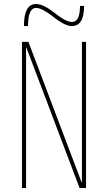

<svg xmlns="http://www.w3.org/2000/svg" viewBox="-20 -940 540 960"><path d="M389.6 -29.3V-730.5H410.2V0H377.9L112.3 -701.2H110.4V0H89.8V-730.5H122.1L387.7 -29.3ZM99.6 -809.6Q99.6 -919.9 160.2 -919.9Q197.3 -919.9 254.9 -874Q310.5 -830.1 339.8 -830.1Q379.9 -830.1 379.9 -910.2H400.4Q400.4 -810.5 339.8 -809.6Q303.7 -809.6 243.2 -858.4Q189.5 -900.4 160.2 -900.4Q120.1 -900.4 120.1 -809.6Z"/></svg>

Font: Mgen+ 1mn thin
Style: Regular
Weight: 100
Designer: [Source Han Sans]
Ryoko NISHIZUKA  (kana & ideographs); Paul D. Hunt (Latin, Greek & Cyrillic); Wenlong ZHANG  (bopomofo
Version: Version 1.059.20150602